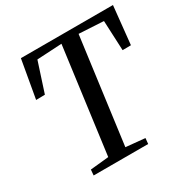

<svg xmlns="http://www.w3.org/2000/svg" viewBox="-168 -888 1007 1034"><g transform="rotate(-30 335.5 -371.5)"><path d="M122 0 125 -35 239.5 -46.5 326.5 -701 172 -692.5 112 -508 57 -507 98.5 -743H671L646.5 -507L594.5 -506.5L586 -692.5L433 -701L346 -46.5L464.5 -35L461 0Z"/></g></svg>

Font: Merriweather 60pt
Style: Italic
Weight: 400
Italic angle: -7.8°
Version: Version 2.101